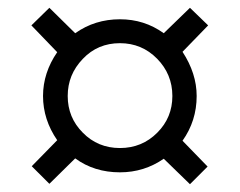

<svg xmlns="http://www.w3.org/2000/svg" viewBox="-20 -598 612 490"><path d="M89.8 -353C89.8 -312.5 102.1 -274.9 126 -240.2L61 -173.8L106 -128.9L171.9 -193.8C204.6 -169.9 242.7 -158.2 286.1 -158.2C327.6 -158.2 364.7 -169.9 397.9 -192.9L464.8 -127.9L509.8 -172.9L445.8 -238.8C469.7 -272.5 481.9 -310.5 481.9 -353C481.9 -391.6 469.7 -429.2 445.8 -465.8L511.2 -533.2L464.8 -578.1L397.9 -513.2C364.7 -537.1 327.6 -548.8 286.1 -548.8C243.7 -548.8 205.6 -537.1 171.9 -513.2L106 -578.1L60.1 -533.2L126 -464.8C102.1 -430.2 89.8 -392.6 89.8 -353ZM152.8 -353C152.8 -389.6 165.5 -420.9 191.4 -447.8C216.8 -474.6 248.5 -487.8 286.1 -487.8C323.2 -487.8 355 -474.6 380.9 -448.2C406.7 -421.9 419.9 -390.1 419.9 -353C419.9 -316.4 407.2 -285.2 381.3 -259.3C355.5 -233.4 323.7 -220.2 286.1 -220.2C248.5 -220.2 216.8 -233.4 191.4 -259.3C165.5 -285.2 152.8 -316.4 152.8 -353Z"/></svg>

Font: Samim
Style: Regular
Weight: 400
Foundry: DejaVu fonts team - Redesigned by Saber Rastikerdar
Version: Version 4.0.5